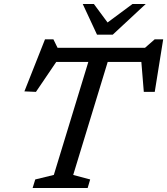

<svg xmlns="http://www.w3.org/2000/svg" viewBox="-20 -936 832 956"><path d="M705 -627.5H225.5L271.5 -644.5L159 -478.5L101.5 -481L204 -740H246L272 -687L223 -698H747.5L689.5 -687L750 -740H792.5L750.5 -478.5H696L682.5 -644ZM431.5 -666H528L344.5 -65L429 -42.5L416.5 0H142.5L155.5 -42.5L248 -65ZM705.5 -916 541.5 -763.5H463L392 -916H447.5L523 -814H502L639.5 -916Z"/></svg>

Font: Newsreader 9pt
Style: Italic
Weight: 400
Italic angle: -17°
Designer: Hugues Gentile
Foundry: Production Type
Version: Version 1.003